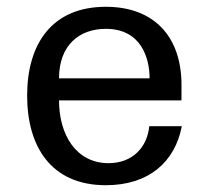

<svg xmlns="http://www.w3.org/2000/svg" viewBox="-20 -532 616 566"><path d="M60 -250C60 -102 129 14 292 14C419 14 496 -55 516 -160H420C414 -98 371 -51 300 -51C205 -51 154 -134 154 -236H515V-282C515 -423 435 -512 292 -512C135 -512 60 -405 60 -250ZM154 -301C154 -399 214 -447 292 -447C396 -447 421 -361 421 -301Z"/></svg>

Font: Perun
Style: Regular
Weight: 400
Foundry: Copyright (c) Stefan Peev, Context Ltd, 2016
Version: Version 1.089